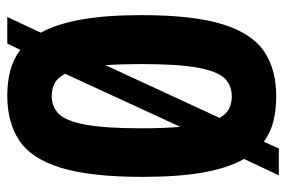

<svg xmlns="http://www.w3.org/2000/svg" viewBox="-146 -610 767 514"><g transform="rotate(90 237.0 -353.5)"><path d="M97 10H26L68 -80Q45 -121 33 -187Q21 -253 21 -349Q21 -488 45.5 -566.5Q70 -645 118 -677.5Q166 -710 238 -710Q274 -710 304.5 -702.5Q335 -695 360 -677L378 -717H450L406 -624Q430 -582 442 -515.5Q454 -449 454 -352Q454 -212 429.5 -133Q405 -54 356.5 -22Q308 10 237 10Q200 10 169.5 2Q139 -6 114 -25ZM152 -349Q152 -294 155 -253L296 -558Q286 -577 271 -584Q256 -591 238 -591Q210 -591 191 -572.5Q172 -554 162 -501.5Q152 -449 152 -349ZM238 -109Q266 -109 285 -127.5Q304 -146 314 -198.5Q324 -251 324 -350Q324 -411 320 -453L178 -145Q189 -124 204 -116.5Q219 -109 238 -109Z"/></g></svg>

Font: Georama Condensed
Style: Bold
Weight: 700
Width: 3
Designer: Jean-Baptiste Levee
Foundry: Production Type
Version: Version 1.000